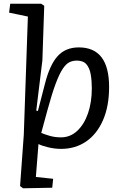

<svg xmlns="http://www.w3.org/2000/svg" viewBox="-20 -787 669 1033"><path d="M104 226 88 214 108 -62 130 -698 29 -719 35 -767H201L218 -756L208 -462L175 -192L184 -190L222 -337Q248 -439 290.5 -485.5Q333 -532 404 -532Q567 -532 567 -319Q567 -215 534 -140Q501 -65 443 -25.5Q385 14 309 14Q274 14 239 5.5Q204 -3 187 -12L173 165L266 175L261 223ZM393 -461Q372 -461 354 -452.5Q336 -444 318 -417.5Q300 -391 280 -338Q260 -285 236 -197L202 -72Q220 -64 248 -56Q276 -48 308 -48Q358 -48 395.5 -83Q433 -118 453.5 -177.5Q474 -237 474 -312Q474 -353 468 -387Q462 -421 445 -441Q428 -461 393 -461Z"/></svg>

Font: Literata 7pt
Style: Italic
Weight: 400
Italic angle: -2°
Designer: Latin by Veronika Burian and Jose Scaglione. Greek by Irene Vlachou. Cyrillic by Vera Evstafieva
Foundry: TypeTogether
Version: Version 3.002